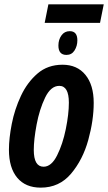

<svg xmlns="http://www.w3.org/2000/svg" viewBox="-20 -851 496 881"><path d="M439 -746 456 -831H202L185 -746ZM335 -666Q335 -708 300 -708Q276 -708 262 -688.5Q248 -669 248 -642Q248 -599 285 -599Q309 -599 322 -619.5Q335 -640 335 -666ZM410 -379Q410 -461 372 -507.5Q334 -554 267 -554Q199 -554 152 -513.5Q105 -473 76 -411Q47 -349 34 -282.5Q21 -216 21 -164Q21 -81 59 -35.5Q97 10 167 10Q252 10 306 -54Q360 -118 385 -208.5Q410 -299 410 -379ZM135 -163Q135 -210 148 -279.5Q161 -349 187 -403Q213 -457 252 -457Q296 -457 296 -380Q296 -328 282 -259Q268 -190 242 -138Q216 -86 180 -86Q135 -86 135 -163Z"/></svg>

Font: Noto Sans Display Condensed
Style: Bold Italic
Weight: 700
Width: 3
Designer: Monotype Design team
Foundry: Monotype Imaging Inc.
Version: 1.000